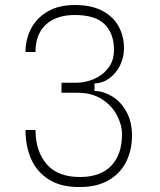

<svg xmlns="http://www.w3.org/2000/svg" viewBox="-20 -736 640 768"><path d="M303 -28Q384 -29 426 -74Q468 -119 468 -199Q468 -236 448 -274.5Q428 -313 388 -339Q348 -365 290 -365H226V-405H284Q321 -405 356 -420Q391 -435 413.5 -464.5Q436 -494 436 -537Q436 -601 399 -638.5Q362 -676 279 -676Q206 -676 164 -638Q122 -600 122 -528H82Q82 -579 104.5 -622Q127 -665 171.5 -690.5Q216 -716 279 -716Q346 -716 390 -692.5Q434 -669 455 -629.5Q476 -590 476 -543Q476 -506 460 -474Q444 -442 417 -422.5Q390 -403 358 -402V-372Q392 -372 427 -351.5Q462 -331 485 -290.5Q508 -250 508 -194Q508 -138 486 -91.5Q464 -45 418 -17Q372 11 305 12Q227 14 177 -17Q127 -48 104.5 -100Q82 -152 82 -216H122Q122 -131 167 -79Q212 -27 303 -28Z"/></svg>

Font: Fliege Mono Thin
Style: Regular
Weight: 100
Version: Version 0.020;Glyphs 3.3 (3306)